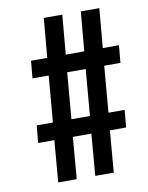

<svg xmlns="http://www.w3.org/2000/svg" viewBox="-80 -759 631 817"><g transform="rotate(-10 235.0 -350.0)"><path d="M304 -455H224L207 -255H287ZM360 -180 345 0H265L280 -180H200L185 0H105L120 -180H50L57 -255H127L144 -455H74L81 -530H151L166 -700H246L231 -530H311L326 -700H406L391 -530H461L454 -455H384L367 -255H437L430 -180Z"/></g></svg>

Font: Share
Style: Italic
Weight: 400
Version: Version 1.002